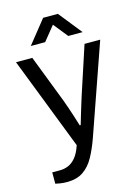

<svg xmlns="http://www.w3.org/2000/svg" viewBox="-133 -797 770 1054"><g transform="rotate(-15 252.0 -270.5)"><path d="M114.3 182Q89.7 182 72.5 178.6Q55.2 175.1 48.5 174.1V109.6H93.1Q117.3 109.6 140.3 100Q163.4 90.4 183.2 66.4Q202.9 42.3 216.9 0L12.8 -526H105.4L209.9 -255.2Q217.3 -236.3 226.4 -208.7Q235.5 -181.1 245.1 -152.2Q254.8 -123.4 261.1 -100.9H266.6Q272.5 -122.3 281.2 -150.4Q289.8 -178.5 298.2 -206.4Q306.6 -234.2 313.1 -254.2L402.3 -526H491.4L312.6 -14.6Q292.2 42.8 267.7 87.3Q243.3 131.9 206.7 156.9Q170.2 182 114.3 182ZM114.3 -591 219.8 -723H303.5L409 -591H327.3L239.6 -700.1L283.7 -699.6L195.9 -591Z"/></g></svg>

Font: Archivo Variable SemiBold
Style: Regular
Weight: 600
Designer: Hector Gatti
Foundry: Omnibus-Type
Version: Version 2.001